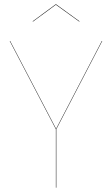

<svg xmlns="http://www.w3.org/2000/svg" viewBox="-20 -870 519 890"><path d="M241 -271V0H239V-271L25 -680H27L240 -273L452 -680H454ZM131 -771 238 -850H240L349 -771L347 -770L239 -848L133 -770Z"/></svg>

Font: FiraGO Two
Style: Regular
Weight: 100
Designer: bBox Type
Foundry: bBox Type GmbH
Version: Version 1.001